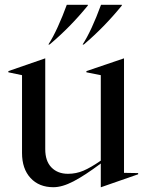

<svg xmlns="http://www.w3.org/2000/svg" viewBox="-20 -767 612 802"><path d="M72 -128V-453L15 -465V-470L168 -523H169V-144Q169 -94 195 -67.5Q221 -41 264 -41Q298 -41 328.5 -54Q359 -67 401 -96V-453L341 -465V-470L497 -523H498V-45L557 -44V-39L402 15H401V-84Q334 -34 287 -9.5Q240 15 203 15Q143 15 107.5 -23.5Q72 -62 72 -128ZM402 -747H489V-744Q416 -654 330 -581H325Q362 -638 402 -747ZM259 -747H347V-744Q273 -653 187 -581H182Q201 -610 221.5 -655Q242 -700 259 -747Z"/></svg>

Font: Nyght Serif
Style: Regular
Weight: 400
Designer: Maksym Kobuzan
Version: Version 0.410;July 4, 2025;FontCreator 15.0.0.2958 64-bit